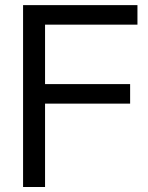

<svg xmlns="http://www.w3.org/2000/svg" viewBox="-20 -748 594 768"><path d="M72.3 0V-727.5H529.8V-649.4H160.2V-411.6H500.5V-333.5H160.2V0Z"/></svg>

Font: Inter Display
Style: Regular
Weight: 400
Designer: Rasmus Andersson
Foundry: rsms
Version: Version 4.001;git-9221beed3